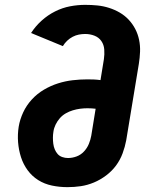

<svg xmlns="http://www.w3.org/2000/svg" viewBox="-20 -763 640 791"><path d="M258 8Q225 8 194 1.5Q163 -5 137.5 -21Q112 -37 94 -61.5Q76 -86 66.5 -115.5Q57 -145 54.5 -177Q52 -209 57 -241Q62 -271 75.5 -300Q89 -329 111 -353Q133 -377 161 -393.5Q189 -410 219 -419.5Q249 -429 279.5 -432.5Q310 -436 340 -436Q353 -436 366.5 -435.5Q380 -435 394 -433L408 -519Q411 -539 409.5 -559Q408 -579 397.5 -594Q387 -609 369 -616Q351 -623 331 -623Q318 -623 305 -620.5Q292 -618 279.5 -611.5Q267 -605 256.5 -595Q246 -585 239 -573L108 -627Q126 -655 151.5 -678Q177 -701 207 -716Q237 -731 268.5 -737Q300 -743 331 -743Q357 -743 381.5 -740.5Q406 -738 429.5 -730.5Q453 -723 473.5 -711Q494 -699 510 -682Q526 -665 537 -644Q548 -623 553 -599Q558 -575 557 -550Q556 -525 552 -500L500 -185Q495 -158 485 -131Q475 -104 458 -81Q441 -58 417 -40Q393 -22 366.5 -11Q340 0 313 4Q286 8 258 8ZM260 -112Q278 -112 295.5 -118.5Q313 -125 326 -139Q339 -153 346 -170Q353 -187 356 -204L374 -315Q366 -316 357.5 -316.5Q349 -317 340 -317Q325 -317 310 -315Q295 -313 280 -308.5Q265 -304 251 -296Q237 -288 226.5 -276Q216 -264 209 -249.5Q202 -235 200 -220Q198 -208 198 -195.5Q198 -183 199.5 -171Q201 -159 205.5 -148Q210 -137 217.5 -128.5Q225 -120 236.5 -116Q248 -112 260 -112Z"/></svg>

Font: Iosevka Slab Heavy Extended
Style: Italic
Weight: 900
Width: 7
Italic angle: -9°
Monospace: yes
Designer: Belleve Invis
Foundry: Belleve Invis
Version: Version 11.1.0; ttfautohint (v1.8.3)